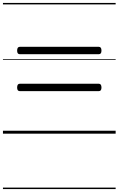

<svg xmlns="http://www.w3.org/2000/svg" viewBox="-20 -905 803 1300"><path d="M114 -538Q105 -538 100.5 -544Q96 -550 96 -562Q96 -588 114 -588H649Q658 -588 662.5 -581.5Q667 -575 667 -562Q667 -538 649 -538ZM114 -288Q105 -288 100.5 -294Q96 -300 96 -312Q96 -338 114 -338H649Q658 -338 662.5 -331.5Q667 -325 667 -312Q667 -288 649 -288ZM0 365H763V375H0ZM0 -20H763V0H0ZM0 -505H763V-500H0ZM0 -885H763V-875H0Z"/></svg>

Font: Playwrite AT Guides
Style: Regular
Weight: 400
Designer: Veronika Burian, José Scaglione
Foundry: TypeTogether
Version: Version 1.003